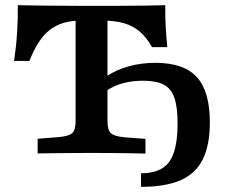

<svg xmlns="http://www.w3.org/2000/svg" viewBox="-20 -591 867 739"><path d="M296.7 -512.1Q256.4 -512.1 225.7 -503.2Q195.1 -494.4 171.4 -475.8Q147.6 -457.2 128.7 -427.7Q109.7 -398.1 93.1 -356.4H34.2Q42.7 -414.5 45.9 -466.3Q49.1 -518.2 48.6 -571Q91.7 -570.2 150.2 -569.4Q208.7 -568.5 288.8 -568.5H433Q494.4 -568.5 538.9 -569.4Q583.4 -570.2 616.1 -571Q615.7 -531.6 617.6 -492.3Q619.6 -453 624 -409.7H565.2Q544.1 -446.8 518.2 -469.2Q492.3 -491.6 456.3 -501.9Q420.3 -512.1 368 -512.1ZM324.5 -2.4Q297.2 -2.4 260.9 -2Q224.6 -1.6 188.5 -1.4Q152.5 -1.2 124.9 -0.4V-56.9L205.8 -63.3Q245.9 -66.9 258.5 -79Q271 -91.1 271 -125.8V-201.6H393.7V-125.8Q393.7 -91.1 406.2 -78.8Q418.8 -66.5 458.9 -62.5L539.9 -56.5V0Q512.6 -0.8 476.4 -1.2Q440.1 -1.6 404 -2Q367.9 -2.4 340.2 -2.4H332.3ZM271 -201.6V-536.3H393.7V-201.6ZM522.8 128.2V75.8Q573.5 75.8 604.3 56.8Q635.2 37.8 649.3 -4.7Q663.5 -47.1 663.5 -115.7Q663.5 -178.4 651.3 -214.2Q639.1 -250.1 610.2 -265.2Q581.3 -280.3 531.4 -280.3Q446.8 -280.3 390.4 -242.4V-297.5Q426.5 -322 474.8 -335.6Q523.2 -349.2 578 -349.2Q687.5 -349.2 737.6 -294.3Q787.7 -239.3 787.7 -119.9Q787.7 -32.7 760.5 22.3Q733.3 77.2 675 102.7Q616.6 128.2 522.8 128.2Z"/></svg>

Font: Playfair 5pt SemiExpanded Light
Style: Regular
Weight: 300
Width: 6
Designer: Claus Eggers Sørensen
Foundry: Claus Eggers Sørensen
Version: Version 2.203